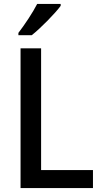

<svg xmlns="http://www.w3.org/2000/svg" viewBox="-20 -961 518 981"><path d="M290 -931V-941H170C147 -896 107 -836 74 -793V-781H142C188 -817 262 -893 290 -931ZM85 0H455V-92H190V-714H85Z"/></svg>

Font: Noto Sans Khmer UI SemiCondensed Medium
Style: Regular
Weight: 500
Width: 4
Designer: Danh Hong and the Monotype Design Team
Foundry: Monotype Imaging Inc.
Version: Version 2.002